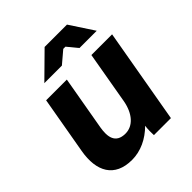

<svg xmlns="http://www.w3.org/2000/svg" viewBox="-200 -849 990 990"><g transform="rotate(-45 294.5 -354.5)"><path d="M193 11C257 11 317 -18 365 -66C362 -44 362 -15 363 0H487L578 -520H427L377 -233C363 -157 321 -109 265 -109C193 -109 186 -164 196 -223L248 -520H97L42 -206C19 -76 67 11 193 11ZM535 -589 449 -720H286L153 -589H281L347 -645H363L409 -589Z"/></g></svg>

Font: Fixel Text 20240404
Style: Bold Italic
Weight: 700
Width: 4
Italic angle: -10°
Designer: AlfaBravo + MacPaw
Foundry: Kyrylo Tkachov, Marchela Mozhyna, Serhii Makarenko, Maria Weinstein, Zakhar Kryvoshyya
Version: Version 1.211;Glyphs 3.2 (3225)